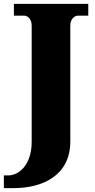

<svg xmlns="http://www.w3.org/2000/svg" viewBox="-47 -734 492 994"><path d="M23 240C166 240 317 180 317 -2V-601C317 -636 339 -653 357 -653H410V-714H25V-653H79C95 -653 117 -636 117 -602V-1C117 127 45 174 -3 174H-27V240Z"/></svg>

Font: UArctic Serif Black
Style: Regular
Weight: 900
Designer: Customization by Puisto advertising & original work Monotype Design Team
Foundry: Monotype Imaging Inc.
Version: Version 2.004